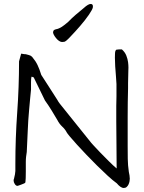

<svg xmlns="http://www.w3.org/2000/svg" viewBox="-20 -937 725 970"><path d="M249 -778.3Q250 -786.1 262.7 -789.1Q273.4 -791 280.3 -794.9Q293 -800.8 303.7 -809.6Q308.6 -813.5 313.5 -817.4Q318.4 -821.3 323.2 -825.2Q333 -835 342.8 -844.7Q352.5 -853.5 362.3 -862.3Q384.8 -880.9 403.3 -896.5Q426.8 -918 439.5 -917Q451.2 -916 449.2 -900.4Q448.2 -890.6 429.7 -863.3Q410.2 -835 384.8 -805.7Q359.4 -776.4 335.9 -752Q311.5 -725.6 303.7 -725.6Q300.8 -725.6 298.8 -725.6Q296.9 -724.6 293.9 -724.6Q278.3 -725.6 262.7 -745.1Q248 -763.7 248 -774.4ZM625 -201.2Q625 -167 625.5 -134.3Q626 -101.6 630.9 -68.4Q632.8 -59.6 634.3 -50.8Q635.7 -42 635.7 -34.2Q635.7 -28.3 634.3 -20.5Q632.8 -12.7 629.4 -5.4Q626 2 620.1 7.3Q614.3 12.7 605.5 12.7Q596.7 12.7 587.4 5.9Q578.1 -1 570.3 -10.7Q549.8 -25.4 523.9 -49.3Q498 -73.2 470.2 -100.6Q442.4 -127.9 416 -155.8Q389.6 -183.6 368.2 -207Q346.7 -230.5 333 -247.1Q319.3 -263.7 317.4 -267.6Q309.6 -283.2 294.4 -297.4Q279.3 -311.5 269.5 -331.1Q255.9 -354.5 240.2 -379.9Q224.6 -405.3 207 -429.7L150.4 -545.9Q146.5 -546.9 144 -548.3Q141.6 -549.8 139.6 -549.8Q137.7 -543.9 137.2 -536.1Q136.7 -528.3 136.7 -520.5V-484.4Q134.8 -460 131.8 -434.1Q128.9 -408.2 127 -380.9Q122.1 -328.1 120.1 -274.9Q118.2 -221.7 115.2 -168.9Q113.3 -157.2 111.8 -145Q110.4 -132.8 110.4 -119.1V-69.3Q110.4 -52.7 109.9 -37.1Q109.4 -21.5 108.4 -16.6Q106.4 -12.7 106.4 -12.7Q105.5 -11.7 99.6 -9.3Q93.8 -6.8 87.4 -4.4Q81.1 -2 75.2 0Q69.3 2 68.4 2Q60.5 2 54.7 -7.3Q48.8 -16.6 48.8 -24.4Q48.8 -31.2 50.8 -34.2Q50.8 -35.2 52.7 -43Q54.7 -49.8 55.7 -56.6Q56.6 -63.5 57.6 -73.2V-107.4Q57.6 -238.3 66.9 -368.2Q76.2 -498 76.2 -627L86.9 -666Q96.7 -664.1 98.6 -664.1Q103.5 -663.1 106 -663.1Q108.4 -663.1 110.4 -663.1Q116.2 -661.1 126.5 -658.7Q136.7 -656.2 142.6 -649.4Q152.3 -637.7 158.7 -627.9Q165 -618.2 169.9 -607.9Q174.8 -597.7 179.2 -585.9Q183.6 -574.2 188.5 -558.6Q208 -529.3 228.5 -496.6Q249 -463.9 269.5 -432.6Q273.4 -424.8 282.2 -413.1L441.4 -214.8Q441.4 -214.8 454.6 -200.2Q467.8 -185.5 487.8 -165Q507.8 -144.5 529.8 -122.6Q551.8 -100.6 569.3 -85.9V-91.8Q569.3 -150.4 568.4 -207Q567.4 -263.7 567.4 -323.2V-401.4Q568.4 -424.8 568.4 -450.2Q568.4 -475.6 568.4 -512.7Q568.4 -523.4 565.9 -550.3Q563.5 -577.1 562 -602.1Q560.5 -627 560.5 -645.5Q560.5 -651.4 561 -666.5Q561.5 -681.6 567.4 -685.5Q568.4 -686.5 573.2 -686.5Q578.1 -687.5 582 -687.5H595.7Q611.3 -673.8 618.2 -656.2Q625 -638.7 627 -623Q628.9 -607.4 628.9 -595.7Q628.9 -590.8 628.4 -580.1Q627.9 -569.3 627.9 -556.6Q627 -537.1 627 -517.1Q627 -497.1 627 -491.2Q625 -419.9 625 -346.2Q625 -272.5 625 -201.2Z"/></svg>

Font: ToneOZ-Zhuyin-Tsuipita-TC
Style: Regular
Weight: 400
Designer: ÂÆ£ÂøóÂáåJeffrey Xuan(jeffreyx@gmail.com, ToneOZ.com) ÈòøÂù§(cjkFonts)
Foundry: ToneOZ
Version: Version 0.240710